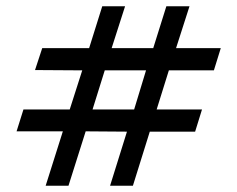

<svg xmlns="http://www.w3.org/2000/svg" viewBox="-20 -594 759 614"><path d="M126 0 181 -174H33L55 -244H203L243 -369L92 -370L115 -440H265L307 -574H380L337 -440H470L512 -574H586L543 -440H686L664 -369H520L481 -244H626L604 -173H459L405 0H332L386 -173L254 -174L199 0ZM276 -244H409L447 -369H315Z"/></svg>

Font: Alumni Sans Thin
Style: Bold
Weight: 700
Version: Version 1.018